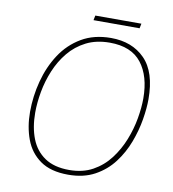

<svg xmlns="http://www.w3.org/2000/svg" viewBox="-90 -904 896 993"><g transform="rotate(10 358.0 -407.5)"><path d="M334 10Q242 10 187 -29Q132 -68 108 -133Q84 -198 84 -276Q84 -358 105 -438Q126 -518 168.5 -583Q211 -648 276.5 -686.5Q342 -725 431 -725Q542 -725 609 -657Q676 -589 676 -446Q676 -399 666 -339Q656 -279 633 -218Q610 -157 571 -105.5Q532 -54 473.5 -22Q415 10 334 10ZM335 -15Q406 -15 458.5 -44Q511 -73 547.5 -121Q584 -169 606.5 -226Q629 -283 639 -340.5Q649 -398 649 -445Q649 -563 595.5 -631.5Q542 -700 429 -700Q358 -700 305 -673Q252 -646 215 -601Q178 -556 155 -500.5Q132 -445 121.5 -387Q111 -329 111 -277Q111 -200 134 -141Q157 -82 206.5 -48.5Q256 -15 335 -15ZM325 -800 330 -825H572L567 -800Z"/></g></svg>

Font: Noto Sans Thin
Style: Italic
Weight: 100
Italic angle: -12°
Designer: Monotype Design Team
Foundry: Monotype Imaging Inc.
Version: Version 2.013; ttfautohint (v1.8.4.7-5d5b)